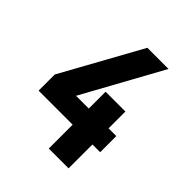

<svg xmlns="http://www.w3.org/2000/svg" viewBox="-200 -868 1001 1001"><g transform="rotate(45 300.0 -367.5)"><path d="M320 0V-176H69V-295L312 -735H468L226 -295H320V-419H466V-295H523V-176H466V0Z"/></g></svg>

Font: Iosevka Custom Heavy Extended
Style: Regular
Weight: 900
Width: 7
Monospace: yes
Designer: Belleve Invis
Foundry: Belleve Invis
Version: Version 11.2.4; ttfautohint (v1.8.4)